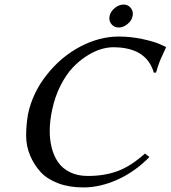

<svg xmlns="http://www.w3.org/2000/svg" viewBox="-20 -820 755 850"><path d="M473.1 -713.4Q460.9 -728.5 465.1 -748.8Q469.2 -769 488 -784.4Q506.8 -799.8 527.1 -799.8Q547.4 -799.8 559.3 -784.4Q571.3 -769 567.1 -748.8Q563 -728.5 544.4 -713.4Q525.9 -698.2 505.6 -698.2Q485.4 -698.2 473.1 -713.4ZM504.9 -658.2Q559.1 -658.2 611.1 -647Q663.1 -635.7 688.5 -624L713.4 -612.8L714.8 -609.9Q710.9 -600.6 703.6 -585Q696.3 -569.3 693.6 -563.7Q690.9 -558.1 686.5 -546.6Q682.1 -535.2 678.7 -524.7Q675.3 -514.2 670.9 -499L661.1 -498Q628.4 -610.8 481 -610.8Q455.1 -610.8 425.5 -601.8Q396 -592.8 362.8 -571.5Q329.6 -550.3 300.8 -519.5Q272 -488.8 247.6 -440.4Q223.1 -392.1 210.9 -334Q201.2 -289.1 200.2 -247.3Q199.2 -205.6 208.5 -167.7Q217.8 -129.9 237.1 -102.1Q256.3 -74.2 290 -57.6Q323.7 -41 368.7 -41Q442.4 -41 500.7 -62.5Q559.1 -84 621.6 -140.1L641.6 -125Q577.6 -59.6 500.5 -24.9Q423.3 9.8 349.1 9.8Q286.6 9.8 237.8 -8.5Q189 -26.9 160.2 -58.1Q131.3 -89.4 113.5 -131.1Q95.7 -172.9 95.7 -219.5Q95.7 -266.1 104 -314.9Q124.5 -410.6 188 -490.2Q251.5 -569.8 335.9 -614Q420.4 -658.2 504.9 -658.2Z"/></svg>

Font: Linux Biolinum
Style: Italic
Weight: 400
Italic angle: -12°
Designer: Philipp H. Poll
Foundry: Philipp H. Poll
Version: Version 1.1.3 ; ttfautohint (v0.9)